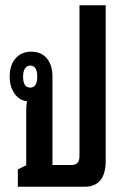

<svg xmlns="http://www.w3.org/2000/svg" viewBox="-20 -712 470 732"><path d="M48 0V-66L80 -82V-293Q80 -310 83 -326Q54 -329 35.5 -355Q17 -381 17 -420Q17 -464 39.5 -489.5Q62 -515 99 -515Q137 -515 158.5 -489.5Q180 -464 180 -420V-83H254Q283 -83 283 -117V-692H383V-99Q383 0 302 0ZM95 -378Q122 -378 122 -420Q122 -462 95 -462Q82 -462 75 -450.5Q68 -439 68 -420Q68 -378 95 -378Z"/></svg>

Font: Noto Sans Thai Looped UI Condensed Medium
Style: Regular
Weight: 500
Width: 3
Designer: Cadson Demak Team
Foundry: Cadson Demak Co., Ltd.
Version: Version 1.000